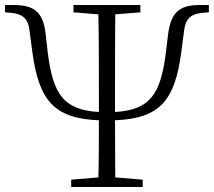

<svg xmlns="http://www.w3.org/2000/svg" viewBox="-26 -743 850 763"><path d="M266 -694 365 -686C367 -586 367 -476 367 -377V-320V-298C226 -306 185 -369 164 -532L155 -612C145 -688 116 -723 31 -723H-6V-694L19 -692C66 -687 85 -668 91 -624L103 -533C129 -346 187 -272 367 -265C367 -187 367 -115 365 -38L257 -29V0H541V-29L432 -38L431 -265C611 -272 669 -346 694 -533L706 -624C712 -668 731 -687 778 -692L804 -694V-723H766C684 -723 653 -690 642 -607L633 -532C612 -369 571 -306 431 -298V-320V-377C431 -477 431 -586 432 -686L532 -694V-723H266Z"/></svg>

Font: Noto Serif CJK HK ExtraLight
Style: Regular
Weight: 200
Designer: Ryoko NISHIZUKA 西塚涼子 (kana & ideographs); Frank Grießhammer (Latin, Greek & Cyrillic); Wenlong ZHANG 张文龙 (bopomofo); San
Foundry: Adobe
Version: Version 2.001;hotconv 1.1.0;makeotfexe 2.6.0